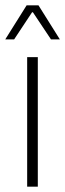

<svg xmlns="http://www.w3.org/2000/svg" viewBox="-24 -701 244 721"><path d="M78 0V-486.5H118V0ZM76 -681H120.5L200.5 -553.5V-553H167.5L99.5 -655H96.5L29 -553H-4V-553.5Z"/></svg>

Font: Anek Latin Medium ExtraLight
Style: Regular
Weight: 250
Version: Version 1.003